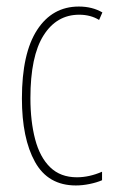

<svg xmlns="http://www.w3.org/2000/svg" viewBox="-20 -557 353 587"><path d="M212 10Q127 10 87 -62Q47 -134 47 -256Q47 -394 93.5 -465.5Q140 -537 221 -537Q262 -537 293 -519L283 -496Q257 -512 222 -512Q153 -512 113 -448.5Q73 -385 73 -257Q73 -186 87.5 -131Q102 -76 133.5 -45.5Q165 -15 215 -15Q253 -15 292 -32V-6Q276 1 254 5.5Q232 10 212 10Z"/></svg>

Font: Noto Sans ExtraCondensed Thin
Style: Regular
Weight: 100
Width: 2
Designer: Monotype Design Team
Foundry: Monotype Imaging Inc.
Version: Version 2.013; ttfautohint (v1.8.4.7-5d5b)